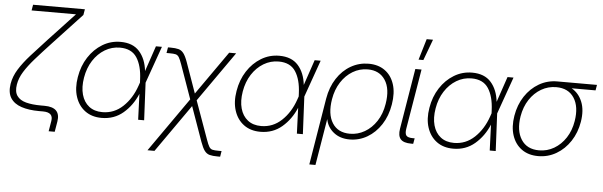

<svg xmlns="http://www.w3.org/2000/svg" viewBox="-55 -924 4159 1325"><g transform="rotate(5 2025.0 -262.0)"><path d="M308.6 132.8 320.8 60.5Q331.1 0 257.8 0H230.5Q159.2 0 107.9 -17.1Q56.6 -34.2 32.7 -71.8Q8.8 -109.4 18.6 -170.4Q27.3 -222.7 57.9 -272Q88.4 -321.3 137.5 -376Q186.5 -430.7 250 -499L337.4 -592.3Q359.4 -616.2 381.6 -639.9Q403.8 -663.6 426.3 -687.5H118.7L125.5 -727.5H484.4L477.5 -687.5L275.9 -471.2Q214.4 -405.3 169.2 -354Q124 -302.7 96.7 -258.5Q69.3 -214.4 62 -169.4Q53.7 -119.6 73.5 -91.1Q93.3 -62.5 136.2 -51Q179.2 -39.6 241.2 -39.6H264.6Q378.9 -39.6 362.8 60.5L350.6 132.8Z M664.6 9.3Q596.2 9.3 549.6 -25.1Q502.9 -59.6 483.2 -119.9Q463.4 -180.2 476.6 -257.3Q489.3 -335 528.3 -395.3Q567.4 -455.6 624.5 -490.2Q681.6 -524.9 750 -524.9Q835 -524.9 880.4 -473.9Q925.8 -422.9 935.1 -338.9L995.1 -515.6H1036.6L945.8 -259.3L958.5 0H917L910.2 -178.7Q876 -97.2 813.5 -43.9Q751 9.3 664.6 9.3ZM907.2 -256.8 906.2 -278.3Q902.3 -373.5 866 -429.2Q829.6 -484.9 749 -484.9Q692.9 -484.9 644.8 -456.1Q596.7 -427.2 563.7 -376Q530.8 -324.7 519.5 -257.3Q508.3 -190.4 522.5 -139.4Q536.6 -88.4 573.2 -59.6Q609.9 -30.8 666 -30.8Q747.6 -30.8 808.1 -87.9Q868.7 -145 899.4 -234.4Z M999.5 204.1 1262.7 -171.4 1179.2 -406.7Q1167.5 -439.9 1158.4 -454.6Q1149.4 -469.2 1135.3 -472.7Q1121.1 -476.1 1092.3 -476.1H1071.8L1078.6 -515.6H1096.7Q1130.9 -515.6 1151.6 -510Q1172.4 -504.4 1187 -485.4Q1201.7 -466.3 1216.3 -425.3L1291 -214.4L1502.4 -515.6H1550.8L1307.6 -168.9L1402.3 95.2Q1414.1 128.9 1423.1 143.6Q1432.1 158.2 1446.3 161.6Q1460.4 165 1488.8 165H1509.3L1502.9 204.6H1484.9Q1450.7 204.6 1429.7 199Q1408.7 193.4 1394.3 174.1Q1379.9 154.8 1365.2 113.8L1279.8 -126.5L1047.9 204.1Z M1764.2 9.3Q1695.8 9.3 1649.2 -25.1Q1602.5 -59.6 1582.8 -119.9Q1563 -180.2 1576.2 -257.3Q1588.9 -335 1627.9 -395.3Q1667 -455.6 1724.1 -490.2Q1781.2 -524.9 1849.6 -524.9Q1934.6 -524.9 1980 -473.9Q2025.4 -422.9 2034.7 -338.9L2094.7 -515.6H2136.2L2045.4 -259.3L2058.1 0H2016.6L2009.8 -178.7Q1975.6 -97.2 1913.1 -43.9Q1850.6 9.3 1764.2 9.3ZM2006.8 -256.8 2005.9 -278.3Q2002 -373.5 1965.6 -429.2Q1929.2 -484.9 1848.6 -484.9Q1792.5 -484.9 1744.4 -456.1Q1696.3 -427.2 1663.3 -376Q1630.4 -324.7 1619.1 -257.3Q1607.9 -190.4 1622.1 -139.4Q1636.2 -88.4 1672.9 -59.6Q1709.5 -30.8 1765.6 -30.8Q1847.2 -30.8 1907.7 -87.9Q1968.3 -145 1999 -234.4Z M2120.6 204.1 2196.8 -258.3Q2210.4 -338.9 2249.3 -398.7Q2288.1 -458.5 2345 -491.2Q2401.9 -523.9 2468.3 -523.9Q2534.7 -523.9 2580.6 -491.2Q2626.5 -458.5 2646 -398.7Q2665.5 -338.9 2651.9 -257.8Q2638.7 -177.2 2599.6 -117.4Q2560.5 -57.6 2504.2 -24.7Q2447.8 8.3 2382.3 8.3Q2315.9 8.3 2271.7 -26.9Q2227.5 -62 2216.8 -117.2H2216.3L2163.1 204.1ZM2380.9 -31.2Q2435.1 -31.2 2482.9 -58.8Q2530.8 -86.4 2564.2 -137.2Q2597.7 -188 2608.9 -257.8Q2626.5 -362.8 2586.7 -423.6Q2546.9 -484.4 2465.8 -484.4Q2409.7 -484.4 2361.8 -455.8Q2314 -427.2 2281.2 -376.2Q2248.5 -325.2 2237.3 -257.8Q2220.2 -153.8 2258.8 -92.5Q2297.4 -31.2 2380.9 -31.2Z M2808.1 0Q2755.4 0 2734.9 -23.2Q2714.4 -46.4 2722.7 -96.2L2792 -515.6H2835L2765.6 -99.1Q2760.3 -65.4 2771.2 -52Q2782.2 -38.6 2815.9 -38.6H2829.1L2822.3 0ZM2808.6 -582 2852.1 -727.5H2896L2841.8 -582Z M3100.1 9.3Q3031.7 9.3 2985.1 -25.1Q2938.5 -59.6 2918.7 -119.9Q2898.9 -180.2 2912.1 -257.3Q2924.8 -335 2963.9 -395.3Q3002.9 -455.6 3060.1 -490.2Q3117.2 -524.9 3185.5 -524.9Q3270.5 -524.9 3315.9 -473.9Q3361.3 -422.9 3370.6 -338.9L3430.7 -515.6H3472.2L3381.3 -259.3L3394 0H3352.5L3345.7 -178.7Q3311.5 -97.2 3249 -43.9Q3186.5 9.3 3100.1 9.3ZM3342.8 -256.8 3341.8 -278.3Q3337.9 -373.5 3301.5 -429.2Q3265.1 -484.9 3184.6 -484.9Q3128.4 -484.9 3080.3 -456.1Q3032.2 -427.2 2999.3 -376Q2966.3 -324.7 2955.1 -257.3Q2943.8 -190.4 2958 -139.4Q2972.2 -88.4 3008.8 -59.6Q3045.4 -30.8 3101.6 -30.8Q3183.1 -30.8 3243.7 -87.9Q3304.2 -145 3335 -234.4Z M3688.5 9.3Q3620.1 9.3 3573.7 -24.4Q3527.3 -58.1 3507.8 -117.4Q3488.3 -176.8 3501 -253.4Q3513.7 -330.6 3552.7 -389.6Q3591.8 -448.7 3649.4 -482.2Q3707 -515.6 3775.4 -515.6H4050.3L4043.9 -477.1H3878.4Q3928.7 -448.2 3951.9 -390.6Q3975.1 -333 3961.9 -252.4Q3949.2 -176.3 3910.4 -117.2Q3871.6 -58.1 3814 -24.4Q3756.3 9.3 3688.5 9.3ZM3772.5 -475.6Q3716.3 -475.6 3668.5 -447.8Q3620.6 -419.9 3587.9 -370.1Q3555.2 -320.3 3543.9 -253.4Q3527.8 -153.8 3567.4 -92.3Q3606.9 -30.8 3691.4 -30.8Q3747.1 -30.8 3794.9 -58.8Q3842.8 -86.9 3875.5 -137Q3908.2 -187 3918.9 -253.4Q3935.5 -353.5 3896 -414.6Q3856.4 -475.6 3772.5 -475.6Z"/></g></svg>

Font: Inter Display ExtraLight
Style: Italic
Weight: 200
Italic angle: -9.39999°
Designer: Rasmus Andersson
Foundry: rsms
Version: Version 4.000;git-a52131595